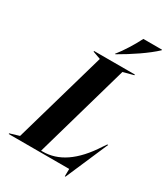

<svg xmlns="http://www.w3.org/2000/svg" viewBox="-290 -1035 1043 1193"><g transform="rotate(30 232.0 -438.5)"><path d="M-55 0H379L378 53H383L514 -250H508L490 -224C395 -76 293 -11 183 -11H171L364 -687L439 -707V-712H146V-707L202 -687L12 -25L-55 -5ZM267 -761H272C358 -810 451 -872 508 -926V-930H374C347 -876 305 -808 267 -761Z"/></g></svg>

Font: Nyght Serif Bold Italic
Style: Regular
Weight: 700
Italic angle: -16°
Designer: Maksym Kobuzan
Version: Version 0.410;Glyphs 3.1.2 (3151)